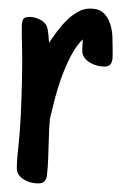

<svg xmlns="http://www.w3.org/2000/svg" viewBox="-20 -423 285 451"><path d="M69.3 7.8Q62 7.8 53.5 5.9Q44.9 3.9 37.4 -0.5Q29.8 -4.9 24.7 -11.5Q19.5 -18.1 19.5 -27.3Q19.5 -41 20.8 -54.4Q22 -67.9 23.4 -81.1V-80.6L26.4 -113.3Q27.8 -130.9 28.8 -151.9Q29.8 -172.9 30.5 -194.6Q31.2 -216.3 31.7 -237.3Q32.2 -258.3 32.2 -275.9Q32.2 -286.1 32 -296.6Q31.7 -307.1 31.7 -317.9Q31.2 -327.1 31.2 -338.6Q31.2 -350.1 31.2 -359.9Q31.2 -370.1 33.9 -376.7Q36.6 -383.3 49.3 -383.3Q60.5 -383.3 73 -377.4Q85.4 -371.6 90.3 -360.8H89.8Q92.3 -355.5 93.5 -343.5Q94.7 -331.5 95.2 -322.3Q103.5 -335 114 -349.1Q124.5 -363.3 136.7 -375.2Q148.9 -387.2 162.6 -395Q176.3 -402.8 191.9 -402.8Q212.4 -402.8 223.1 -392.6Q233.9 -382.3 238.8 -366.9Q243.7 -351.6 244.1 -334.2Q244.6 -316.9 244.6 -302.7V-298.8Q244.6 -293 244.4 -287.4Q244.1 -281.7 242.4 -277.1Q240.7 -272.5 236.6 -269.5Q232.4 -266.6 225.1 -266.6Q217.3 -266.6 208.5 -268.8Q199.7 -271 192.1 -275.4Q184.6 -279.8 179.2 -286.4Q173.8 -293 173.3 -301.8Q173.3 -305.7 173.3 -309.6Q173.3 -313.5 173.8 -317.4Q173.8 -319.8 174.1 -323.5Q174.3 -327.1 174.3 -330.6Q158.7 -314.9 146.7 -292Q134.8 -269 125.2 -243.2Q115.7 -217.3 108.9 -191.2Q102.1 -165 97.2 -144V-142.6Q95.7 -127.4 95.2 -112.8Q94.7 -98.1 94.2 -82.5Q93.8 -64.9 93 -46.9Q92.3 -28.8 90.3 -11.7Q89.4 -2.4 84.7 2.7Q80.1 7.8 69.3 7.8Z"/></svg>

Font: Just Another Hand
Style: Regular
Weight: 400
Designer: Astigmatic (AOETI)
Foundry: Astigmatic (AOETI)
Version: Version 1.001